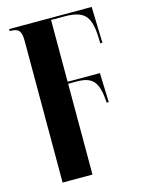

<svg xmlns="http://www.w3.org/2000/svg" viewBox="-117 -607 698 919"><g transform="rotate(-15 232.0 -148.0)"><path d="M77 240H225V-210H265C347 -210 373 -180 380 -75H390L385 -220H225V-526H289C385 -526 415 -497 422 -403L424 -357H434L429 -536H20V-526H23C65 -526 77 -511 77 -462Z"/></g></svg>

Font: Noto Serif Display Condensed Extra
Style: Regular
Weight: 800
Width: 3
Designer: Monotype Design Team
Foundry: Monotype Imaging Inc.
Version: Version 1.900